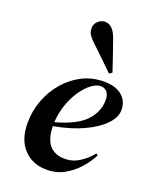

<svg xmlns="http://www.w3.org/2000/svg" viewBox="-147 -860 763 957"><g transform="rotate(20 234.5 -381.5)"><path d="M220 15Q145 15 98 -34Q51 -83 51 -173Q51 -237 73 -295Q95 -353 134.5 -398.5Q174 -444 226 -470Q278 -496 339 -496Q402 -496 435.5 -467.5Q469 -439 469 -392Q469 -353 432.5 -315Q396 -277 330 -246.5Q264 -216 175 -200Q176 -131 205 -99Q234 -67 285 -67Q328 -67 364 -90.5Q400 -114 425 -146L435 -139Q415 -100 383.5 -65Q352 -30 311 -7.5Q270 15 220 15ZM332 -469Q309 -469 282.5 -449Q256 -429 232.5 -394.5Q209 -360 193.5 -315.5Q178 -271 175 -221Q285 -251 331.5 -300Q378 -349 378 -411Q378 -441 365 -455Q352 -469 332 -469ZM363 -552 348 -542Q320 -570 291.5 -597Q263 -624 235 -651Q213 -671 201 -687Q189 -703 189 -725Q189 -748 206 -763Q223 -778 243 -778Q287 -778 310 -707Q324 -667 337 -629.5Q350 -592 363 -552Z"/></g></svg>

Font: DM Serif Display
Style: Italic
Weight: 400
Italic angle: -12°
Designer: Colophon Foundry, Frank Grießhammer
Foundry: Colophon Foundry
Version: Version 5.100; ttfautohint (v1.8.2)